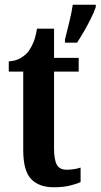

<svg xmlns="http://www.w3.org/2000/svg" viewBox="-20 -780 424 810"><path d="M206 10Q145 10 111.5 -24.5Q78 -59 78 -147V-478H17V-521Q47 -523 67 -535Q87 -547 100 -563Q111 -578 120.5 -600Q130 -622 136 -659H208V-536H312V-478H208V-155Q208 -107 219.5 -85.5Q231 -64 260 -64Q293 -64 320 -73V-12Q306 -5 277 2.5Q248 10 206 10ZM254 -613Q262 -645 272 -685.5Q282 -726 287 -760H384V-750Q377 -729 363.5 -702Q350 -675 334.5 -648Q319 -621 305 -600H254Z"/></svg>

Font: Noto Serif Thai ExtraCondensed
Style: Bold
Weight: 700
Width: 2
Designer: Monotype Design Team
Foundry: Monotype Imaging Inc.
Version: Version 2.002; ttfautohint (v1.8.4.7-5d5b)